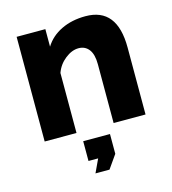

<svg xmlns="http://www.w3.org/2000/svg" viewBox="-111 -626 834 930"><g transform="rotate(-15 306.0 -161.0)"><path d="M561 0H400.9V-294.9Q400.9 -344.7 381.8 -369.4Q362.8 -394 330.1 -394Q296.4 -394 262.7 -367.4Q229 -340.8 214.8 -300.8V0H55.2V-524.9H199.2V-437Q228 -483.9 281 -509.5Q334 -535.2 402.8 -535.2Q561 -535.2 561 -335.9ZM252.9 212.9 284.2 146H235.8V46.9H370.1V146L323.2 212.9Z"/></g></svg>

Font: Rawline ExtraBold
Style: Regular
Weight: 800
Designer: Matt McInerney, Pablo Impallari, Rodrigo Fuenzalida
Foundry: Matt McInerney, Pablo Impallari, Rodrigo Fuenzalida
Version: Version 4.020;PS 004.020;hotconv 1.0.88;makeotf.lib2.5.64775